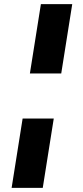

<svg xmlns="http://www.w3.org/2000/svg" viewBox="-20 -725 402 925"><path d="M124 -371 177 -705H328L275 -371ZM36 180 89 -154H239L186 180Z"/></svg>

Font: Nunito Sans 7pt SemiExpanded ExtraBold
Style: Italic
Weight: 800
Width: 6
Italic angle: -9°
Designer: Vernon Adams
Foundry: Vernon Adams
Version: Version 3.101;gftools[0.9.27]